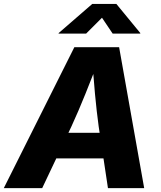

<svg xmlns="http://www.w3.org/2000/svg" viewBox="-44 -971 831 991"><path d="M-24.4 0 339.8 -727.5H570.8L700.2 0H513.2L465.3 -318.4Q454.6 -396.5 446.3 -485.8Q438 -575.2 430.7 -671.4H470.2Q432.6 -575.7 397 -486.8Q361.3 -397.9 324.7 -318.4L173.8 0ZM166.5 -153.3 188.5 -285.6H582L560.1 -153.3ZM400.4 -797.4H258.3L258.8 -800.3L432.1 -950.7H556.6L680.2 -800.3L679.7 -797.4H537.6L482.4 -879.4Z"/></svg>

Font: Inter 16pt ExtraBold
Style: Italic
Weight: 800
Italic angle: -9.3988°
Version: Version 4.001;git-66647c0bb